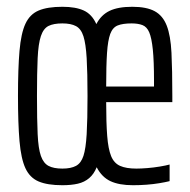

<svg xmlns="http://www.w3.org/2000/svg" viewBox="-20 -538 561 566"><path d="M164 8Q120 8 94 -3Q68 -14 55 -42Q42 -70 37.5 -122Q33 -174 33 -255Q33 -336 37.5 -388Q42 -440 55 -468Q68 -496 94 -507Q120 -518 164 -518Q203 -518 227 -507Q251 -496 264 -467Q278 -494 303 -506Q328 -518 370 -518Q412 -518 436 -505Q460 -492 471.5 -462.5Q483 -433 485.5 -382.5Q488 -332 488 -255V-237H293Q293 -176 296 -137.5Q299 -99 307.5 -78Q316 -57 334 -49Q352 -41 382 -41Q396 -41 414.5 -42.5Q433 -44 451 -47Q469 -50 480 -53V-4Q468 -1 450 2Q432 5 412 6.5Q392 8 372 8Q331 8 305.5 -4Q280 -16 265 -45Q257 -25 243 -13Q229 -1 209.5 3.5Q190 8 164 8ZM164 -41Q189 -41 204 -49Q219 -57 226 -78.5Q233 -100 235.5 -142.5Q238 -185 238 -255Q238 -324 235.5 -366.5Q233 -409 226 -431Q219 -453 204 -461Q189 -469 164 -469Q138 -469 123 -461.5Q108 -454 100.5 -431.5Q93 -409 91 -366.5Q89 -324 89 -255Q89 -185 91 -142.5Q93 -100 100.5 -78.5Q108 -57 123 -49Q138 -41 164 -41ZM434 -251V-300Q434 -358 430.5 -392Q427 -426 420 -442.5Q413 -459 400 -464Q387 -469 368 -469Q342 -469 327 -463Q312 -457 305 -438Q298 -419 295.5 -382Q293 -345 293 -283H465Z"/></svg>

Font: Saira UltraCondensed
Style: Regular
Weight: 400
Width: 1
Designer: Hector Gatti with collaboration of the Omnibus-Type team
Foundry: Omnibus-Type
Version: Version 1.101